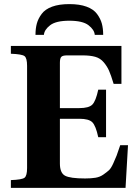

<svg xmlns="http://www.w3.org/2000/svg" viewBox="-20 -916 669 936"><path d="M153 -746Q153 -777 159.5 -801Q166 -825 183 -848Q200 -871 234 -883.5Q268 -896 318 -896Q368 -896 402 -883.5Q436 -871 453 -848Q470 -825 476.5 -801Q483 -777 483 -746H442Q440 -771 411.5 -793Q383 -815 318 -815Q253 -815 224.5 -793Q196 -771 194 -746ZM33 0V-38Q87 -40 99.5 -49.5Q112 -59 112 -97V-595Q112 -633 99.5 -642.5Q87 -652 33 -654V-692H572V-507H534Q521 -550 511.5 -571.5Q502 -593 485.5 -612.5Q469 -632 444.5 -639Q420 -646 382 -646H307Q286 -646 279 -639Q272 -632 272 -610V-389H367Q413 -389 430 -406Q447 -423 459 -479H497V-247H459Q447 -303 430 -320Q413 -337 367 -337H272V-119Q272 -73 297 -59.5Q322 -46 395 -46Q424 -46 445.5 -49.5Q467 -53 484 -65Q501 -77 511 -86Q521 -95 532 -119Q543 -143 548.5 -157.5Q554 -172 566 -208H604L592 0Z"/></svg>

Font: Heuristica
Style: Bold
Weight: 700
Version: Version 1.0.2